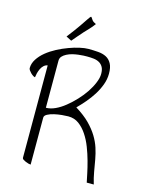

<svg xmlns="http://www.w3.org/2000/svg" viewBox="-139 -898 766 978"><g transform="rotate(15 244.0 -409.0)"><path d="M415 2Q411.1 -15.6 405.3 -44.4Q399.4 -73.2 390.1 -106.9Q380.9 -140.6 367.7 -174.8Q354.5 -209 335.9 -236.8Q317.4 -264.6 293.5 -282.2Q269.5 -299.8 237.3 -299.8Q224.6 -299.8 204.1 -297.9Q183.6 -295.9 164.1 -291.5Q144.5 -287.1 129.9 -279.3Q115.2 -271.5 115.2 -260.7V-12.7Q111.3 -12.7 103.5 -14.6Q95.7 -16.6 87.9 -20Q80.1 -23.4 74.2 -27.3Q68.4 -31.2 68.4 -36.1V-523.4Q56.6 -521.5 47.9 -513.2Q39.1 -504.9 33.7 -493.2Q28.3 -481.4 25.4 -469.7Q22.5 -458 21.5 -448.2Q17.6 -448.2 10.7 -452.6Q3.9 -457 -2 -462.9Q-7.8 -468.8 -12.2 -475.1Q-16.6 -481.4 -16.6 -486.3Q-16.6 -510.7 -2 -533.7Q12.7 -556.6 36.1 -575.7Q59.6 -594.7 88.4 -609.9Q117.2 -625 146.5 -635.7Q175.8 -646.5 202.1 -652.3Q228.5 -658.2 247.1 -658.2Q274.4 -658.2 298.8 -656.2Q323.2 -654.3 341.3 -645Q359.4 -635.7 370.1 -616.2Q380.9 -596.7 380.9 -563.5Q380.9 -533.2 370.1 -504.4Q359.4 -475.6 342.8 -449.2Q326.2 -422.9 305.7 -398.9Q285.2 -375 264.6 -354.5Q310.5 -326.2 338.9 -297.4Q367.2 -268.6 384.8 -239.7Q402.3 -210.9 411.6 -182.1Q420.9 -153.3 426.3 -123Q431.6 -92.8 437 -61.5Q442.4 -30.3 452.1 2ZM251 -619.1Q244.1 -619.1 231.9 -618.7Q219.7 -618.2 204.1 -616.2Q188.5 -614.3 173.3 -610.4Q158.2 -606.4 145 -599.6Q131.8 -592.8 123.5 -583.5Q115.2 -574.2 115.2 -560.5V-312.5Q138.7 -312.5 164.1 -324.2Q189.5 -335.9 214.4 -356Q239.3 -376 262.7 -400.9Q286.1 -425.8 303.7 -452.1Q321.3 -478.5 332 -504.9Q342.8 -531.2 342.8 -551.8Q342.8 -574.2 335.4 -587.4Q328.1 -600.6 315.4 -607.9Q302.7 -615.2 286.1 -617.2Q269.5 -619.1 251 -619.1ZM251 -790Q238.3 -772.5 225.6 -759.3Q212.9 -746.1 200.7 -732.9Q188.5 -719.7 176.8 -705.6Q165 -691.4 151.4 -675.8L123 -690.4Q157.2 -734.4 175.8 -761.7Q194.3 -789.1 203.6 -802.7Q212.9 -816.4 215.8 -818.8Q218.8 -821.3 221.2 -817.4Q223.6 -813.5 229.5 -805.2Q235.4 -796.9 251 -790Z"/></g></svg>

Font: Annie Use Your Telescope
Style: Regular
Weight: 400
Designer: Kimberly Geswein
Foundry: Kimberly Geswein
Version: Version 1.002 2001